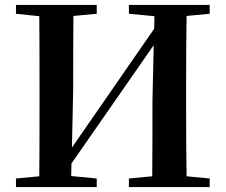

<svg xmlns="http://www.w3.org/2000/svg" viewBox="-20 -762 919 782"><path d="M740 -697Q738 -597 738 -395V-346Q738 -144 740 -44L834 -35V0H505V-35L600 -44Q601 -143 601 -354L606 -578L271 -96L270 -45L374 -35V0H45V-35L140 -44Q141 -143 141 -346V-395Q141 -596 140 -696L45 -706V-742H374V-706L279 -697Q278 -597 278 -395L273 -161L608 -645L609 -696L505 -706V-742H834V-706Z"/></svg>

Font: Source Han Serif JP
Style: Bold
Weight: 700
Designer: Ryoko NISHIZUKA  (kana & ideographs); Frank Grießhammer (Latin, Greek & Cyrillic); Wenlong ZHANG  (bopomofo); Sandoll Co
Foundry: Adobe Systems Incorporated
Version: Version 1.000;PS 1;hotconv 16.6.53;makeotf.lib2.5.65590